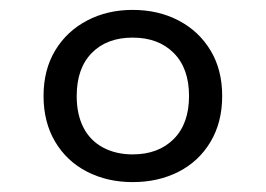

<svg xmlns="http://www.w3.org/2000/svg" viewBox="-20 -752 537 388"><path d="M362 -558Q362 -614 331 -645Q300 -676 248 -676Q196 -676 165.5 -645Q135 -614 135 -558Q135 -521 148.5 -494.5Q162 -468 188 -454Q214 -440 248 -440Q300 -440 331 -471Q362 -502 362 -558ZM68 -558Q68 -611 91.5 -650Q115 -689 156 -710.5Q197 -732 248 -732Q300 -732 341 -710.5Q382 -689 405.5 -650Q429 -611 429 -558Q429 -505 405.5 -465.5Q382 -426 341 -405Q300 -384 248 -384Q197 -384 156 -405Q115 -426 91.5 -465.5Q68 -505 68 -558Z"/></svg>

Font: Roboto Serif Light
Style: Regular
Weight: 300
Designer: Greg Gazdowicz
Foundry: Commercial Type
Version: Version 1.008